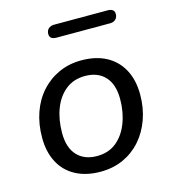

<svg xmlns="http://www.w3.org/2000/svg" viewBox="-104 -767 769 861"><g transform="rotate(-15 280.0 -336.5)"><path d="M258 9Q191 9 142.5 -17Q94 -43 68.5 -91.5Q43 -140 43 -206Q43 -269 61.5 -322Q80 -375 115 -414Q150 -453 197.5 -474.5Q245 -496 302 -496Q370 -496 418 -470Q466 -444 492 -395.5Q518 -347 518 -280Q518 -218 499 -165Q480 -112 445.5 -73Q411 -34 363.5 -12.5Q316 9 258 9ZM261 -63Q314 -63 350.5 -92.5Q387 -122 406.5 -172.5Q426 -223 426 -284Q426 -352 392.5 -388Q359 -424 300 -424Q247 -424 210 -394.5Q173 -365 154 -315Q135 -265 135 -203Q135 -135 168.5 -99Q202 -63 261 -63ZM222 -623Q190 -623 190 -648Q190 -664 200 -673Q210 -682 226 -682H474Q506 -682 506 -657Q506 -642 496.5 -632.5Q487 -623 470 -623Z"/></g></svg>

Font: Nunito Medium
Style: Italic
Weight: 500
Designer: Vernon Adams
Foundry: Vernon Adams
Version: Version 3.601